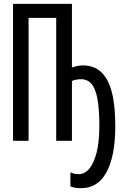

<svg xmlns="http://www.w3.org/2000/svg" viewBox="-20 -734 640 1001"><path d="M404 247Q383 247 370.5 244.5Q358 242 347 238V165Q357 169 366.5 171.5Q376 174 390 174Q421 174 445 146Q469 118 483.5 62Q498 6 498 -78Q498 -165 488 -218.5Q478 -272 457 -296.5Q436 -321 403 -321Q391 -321 379 -319Q367 -317 355 -312V0H273V-641H129V0H48V-714H355V-382Q369 -387 383.5 -390Q398 -393 412 -393Q470 -393 507.5 -358Q545 -323 563 -253.5Q581 -184 581 -78Q581 6 568.5 67Q556 128 533 168Q510 208 477.5 227.5Q445 247 404 247Z"/></svg>

Font: Noto Sans Mono
Style: Regular
Weight: 400
Designer: Monotype Design Team
Foundry: Monotype Imaging Inc.
Version: Version 2.014